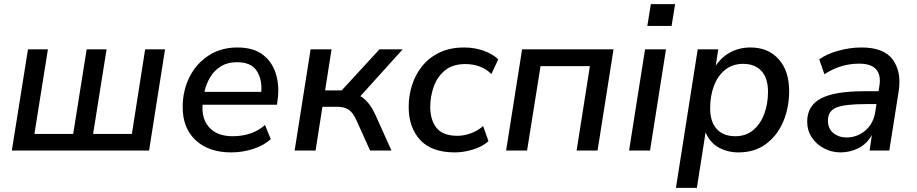

<svg xmlns="http://www.w3.org/2000/svg" viewBox="-20 -726 4421 926"><path d="M37 0 115 -488H211L146 -80H333L398 -488H494L429 -80H616L680 -488H776L699 0Z M1095 9Q987 9 924 -49.5Q861 -108 861 -209Q861 -289 894 -354.5Q927 -420 986.5 -458.5Q1046 -497 1125 -497Q1203 -497 1248.5 -461.5Q1294 -426 1311 -368.5Q1328 -311 1319 -245L1316 -221H957Q952 -151 990.5 -110Q1029 -69 1102 -69Q1147 -69 1186.5 -82Q1226 -95 1258 -123L1286 -55Q1252 -24 1200.5 -7.5Q1149 9 1095 9ZM1124 -426Q1077 -426 1044.5 -405.5Q1012 -385 993 -352.5Q974 -320 966 -283H1240Q1245 -343 1218 -384.5Q1191 -426 1124 -426Z M1401 0 1478 -488H1579L1548 -290H1628L1810 -488H1922L1718 -262Q1760 -239 1791 -171L1868 0H1765L1699 -146Q1682 -184 1661 -197.5Q1640 -211 1606 -211H1535L1502 0Z M2174 9Q2061 9 2006 -51.5Q1951 -112 1951 -210Q1951 -264 1967 -315Q1983 -366 2016 -407Q2049 -448 2099.5 -472.5Q2150 -497 2219 -497Q2268 -497 2312 -481.5Q2356 -466 2383 -440L2350 -369Q2301 -417 2224 -417Q2163 -417 2126 -386.5Q2089 -356 2072 -308.5Q2055 -261 2055 -211Q2055 -147 2085.5 -109Q2116 -71 2187 -71Q2216 -71 2249 -82.5Q2282 -94 2310 -118L2336 -45Q2307 -19 2261.5 -5Q2216 9 2174 9Z M2421 0 2498 -488H2939L2862 0H2761L2825 -407H2587L2522 0Z M3102 -601 3119 -706H3236L3219 -601ZM3014 0 3091 -488H3192L3115 0Z M3240 180 3345 -488H3444L3432 -409Q3460 -451 3503 -474Q3546 -497 3600 -497Q3685 -497 3735.5 -440.5Q3786 -384 3786 -287Q3786 -206 3757 -138.5Q3728 -71 3673.5 -31Q3619 9 3542 9Q3488 9 3445.5 -15Q3403 -39 3383 -88L3341 180ZM3526 -69Q3577 -69 3612 -98Q3647 -127 3665.5 -175.5Q3684 -224 3684 -283Q3684 -349 3652.5 -383.5Q3621 -418 3564 -418Q3513 -418 3477.5 -389.5Q3442 -361 3423.5 -312.5Q3405 -264 3405 -204Q3405 -138 3437 -103.5Q3469 -69 3526 -69Z M4034 9Q3991 9 3954 -10.5Q3917 -30 3895 -63.5Q3873 -97 3873 -139Q3873 -216 3939 -251Q4005 -286 4148 -286H4217L4221 -310Q4230 -363 4206 -391Q4182 -419 4123 -419Q4034 -419 3956 -368L3931 -440Q3968 -466 4023.5 -481.5Q4079 -497 4135 -497Q4244 -497 4286.5 -437.5Q4329 -378 4314 -284L4269 0H4174L4185 -75Q4160 -31 4119.5 -11Q4079 9 4034 9ZM4063 -63Q4114 -63 4153.5 -96.5Q4193 -130 4202 -190L4207 -224H4157Q4053 -224 4013 -207Q3973 -190 3973 -145Q3973 -105 3999.5 -84Q4026 -63 4063 -63Z"/></svg>

Font: Nunito Sans SemiBold
Style: Italic
Weight: 600
Italic angle: -9°
Designer: Vernon Adams
Foundry: Vernon Adams
Version: Version 3.006; ttfautohint (v1.8.3)